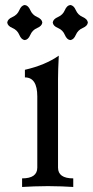

<svg xmlns="http://www.w3.org/2000/svg" viewBox="-20 -744 370 764"><path d="M271.5 0Q230.5 -2.9 170.9 -3.4Q111.3 -2.9 67.9 0V-34.2Q128.4 -34.2 128.4 -77.1V-360.4Q128.4 -436 79.1 -436V-466.3Q160.2 -484.9 213.9 -522.5Q210.9 -463.4 210.9 -431.6V-77.1Q210.9 -34.2 271.5 -34.2ZM259.8 -584.5Q246.1 -585.9 238 -605.2Q230 -624.5 210.7 -632.6Q191.4 -640.6 189.9 -654.3Q191.4 -668 210.7 -676.3Q230 -684.6 238 -703.6Q246.1 -722.7 259.8 -724.1Q273.4 -722.7 281.7 -703.6Q290 -684.6 309.1 -676.3Q328.1 -668 329.6 -654.3Q328.1 -640.6 309.1 -632.6Q290 -624.5 281.7 -605.2Q273.4 -585.9 259.8 -584.5ZM78.6 -584.5Q64.9 -585.9 56.9 -605.2Q48.8 -624.5 29.5 -632.6Q10.3 -640.6 8.8 -654.3Q10.3 -668 29.5 -676.3Q48.8 -684.6 56.9 -703.6Q64.9 -722.7 78.6 -724.1Q92.3 -722.7 100.6 -703.6Q108.9 -684.6 127.9 -676.3Q147 -668 148.4 -654.3Q147 -640.6 127.9 -632.6Q108.9 -624.5 100.6 -605.2Q92.3 -585.9 78.6 -584.5Z"/></svg>

Font: Kelvinch
Style: Regular
Weight: 400
Designer: Paul James MIller
Foundry: High-Logic / Made with FontCreator
Version: Version 3.30 September 23, 2016